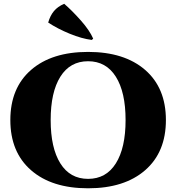

<svg xmlns="http://www.w3.org/2000/svg" viewBox="-20 -991 945 1025"><path d="M477.5 -784.7 470.2 -777.8Q417.5 -784.2 352.5 -810.8Q287.6 -837.4 237.3 -870.6Q247.6 -907.2 267.8 -931.6Q288.1 -956.1 322.8 -970.7Q365.7 -933.6 412.1 -881.1Q458.5 -828.6 477.5 -784.7ZM145.8 -617.7Q256.3 -713.9 450.2 -713.9Q644 -713.9 754.9 -617.7Q865.7 -521.5 865.7 -350.1Q865.7 -178.7 754.9 -82.3Q644 14.2 450.2 14.2Q256.3 14.2 145.8 -82.3Q35.2 -178.7 35.2 -350.1Q35.2 -521.5 145.8 -617.7ZM302.2 -118.7Q354 -36.1 450.2 -36.1Q546.4 -36.1 598.4 -118.7Q650.4 -201.2 650.4 -350.1Q650.4 -499 598.4 -581.5Q546.4 -664.1 450.2 -664.1Q354 -664.1 302.2 -581.5Q250.5 -499 250.5 -350.1Q250.5 -201.2 302.2 -118.7Z"/></svg>

Font: Cinzel Black
Style: Regular
Weight: 900
Designer: Natanael Gama
Version: Version 1.001;PS 001.001;hotconv 1.0.56;makeotf.lib2.0.21325